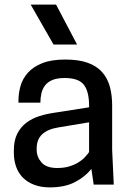

<svg xmlns="http://www.w3.org/2000/svg" viewBox="-20 -800 565 832"><path d="M376 -68Q349 -34 305 -11Q261 12 196 12Q157 12 127.5 0.5Q98 -11 78.5 -31Q59 -51 49.5 -78.5Q40 -106 40 -138V-148Q40 -191 54.5 -220Q69 -249 94 -268Q119 -287 151 -297Q183 -307 219 -312L366 -335V-343Q366 -403 343.5 -432.5Q321 -462 260 -462Q228 -462 207.5 -453.5Q187 -445 175.5 -430Q164 -415 159.5 -395.5Q155 -376 155 -355H60V-364Q60 -396 69 -427.5Q78 -459 100.5 -484.5Q123 -510 162.5 -526Q202 -542 263 -542Q321 -542 360 -528Q399 -514 422.5 -487.5Q446 -461 456 -424.5Q466 -388 466 -343V-150L473 0H386ZM228 -72Q258 -72 280.5 -79Q303 -86 320 -96.5Q337 -107 348 -119Q359 -131 366 -141V-270L234 -248Q139 -233 139 -158V-150Q139 -120 160 -96Q181 -72 228 -72ZM223 -780 314 -607H212L113 -780Z"/></svg>

Font: Cooper Hewitt
Style: Regular
Weight: 707
Designer: Village Type and Design LLC
Foundry: Cooper Hewitt Smithsonian Design Museum
Version: 1.000